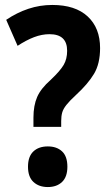

<svg xmlns="http://www.w3.org/2000/svg" viewBox="-20 -744 442 775"><path d="M115 -269Q115 -318 130 -352.5Q145 -387 185 -422Q223 -458 237 -482Q251 -506 251 -539Q251 -606 180 -606Q149 -606 117.5 -594Q86 -582 51 -559L5 -664Q48 -693 94.5 -708.5Q141 -724 191 -724Q284 -724 334 -677.5Q384 -631 384 -550Q384 -487 359.5 -446Q335 -405 286 -360Q261 -337 248 -320.5Q235 -304 231 -289.5Q227 -275 227 -255V-232H115ZM93 -71Q93 -112 114.5 -132.5Q136 -153 173 -153Q209 -153 230.5 -133Q252 -113 252 -71Q252 -30 230.5 -9.5Q209 11 173 11Q137 11 115 -9.5Q93 -30 93 -71Z"/></svg>

Font: Noto Sans Lao Looped UI Cond Bold
Style: Bold
Weight: 700
Width: 3
Designer: Mark Frömberg, Ben Mitchell
Foundry: The Fontpad Ltd
Version: Version 1.001; ttfautohint (v1.8.4.7-5d5b)